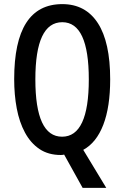

<svg xmlns="http://www.w3.org/2000/svg" viewBox="-20 -744 604 934"><path d="M516 -358Q516 -224 482.5 -137Q449 -50 385 -15L497 170H382L292 8Q285 10 276 10Q215 10 172 -19Q129 -48 101.5 -99Q74 -150 61.5 -216.5Q49 -283 49 -359Q49 -724 283 -724Q396 -724 456 -631.5Q516 -539 516 -358ZM152 -358Q152 -79 282 -79Q412 -79 412 -358Q412 -636 283 -636Q152 -636 152 -358Z"/></svg>

Font: Noto Sans Sinhala ExtraCondensed Medium
Style: Regular
Weight: 500
Width: 2
Designer: Jelle Bosma - Monotype Design Team
Foundry: Monotype Imaging Inc.
Version: Version 2.006; ttfautohint (v1.8.4.7-5d5b)